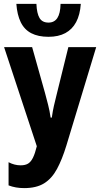

<svg xmlns="http://www.w3.org/2000/svg" viewBox="-20 -956 522 986"><path d="M395 -936Q391 -880 371 -842.5Q351 -805 315.5 -786Q280 -767 229 -767Q176 -767 140.5 -785.5Q105 -804 86.5 -842Q68 -880 64 -936H167Q169 -887 183 -863.5Q197 -840 229 -840Q259 -840 274.5 -863.5Q290 -887 291 -936ZM321 -209Q299 -137 272.5 -88Q246 -39 206.5 -14.5Q167 10 104 10Q82 10 62 6.5Q42 3 24 -4V-123Q39 -115 54.5 -111Q70 -107 86 -107Q110 -107 124.5 -116Q139 -125 149.5 -146.5Q160 -168 169 -205L1 -714H145L211 -479Q219 -449 227 -418Q235 -387 240 -352H246Q251 -387 257 -413Q263 -439 271 -471L331 -714H474Z"/></svg>

Font: Noto Sans Display ExtraCondensed
Style: Bold
Weight: 700
Width: 2
Designer: Monotype Design Team
Foundry: Monotype Imaging Inc.
Version: Version 2.003